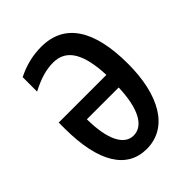

<svg xmlns="http://www.w3.org/2000/svg" viewBox="-209 -837 960 960"><g transform="rotate(-45 271.0 -357.5)"><path d="M238 -627C335 -627 376 -542 382 -395H45V-354C45 -114 124 10 263 10C417 10 498 -141 498 -357C498 -598 415 -725 251 -725C192 -725 136 -712 78 -683V-581C142 -614 188 -627 238 -627ZM264 -84C198 -84 157 -162 156 -307H381C376 -162 333 -84 264 -84Z"/></g></svg>

Font: Noto Sans Display Condensed Medium
Style: Regular
Weight: 500
Width: 3
Designer: Monotype Design Team
Foundry: Monotype Imaging Inc.
Version: Version 1.900